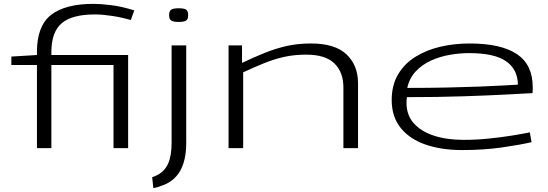

<svg xmlns="http://www.w3.org/2000/svg" viewBox="-20 -770 2849 998"><path d="M172 0V-432H39V-476L172 -484V-499Q172 -636 246 -693Q320 -750 467 -750Q500 -750 555.5 -743.5Q611 -737 678 -716L660 -666Q611 -680 561 -687.5Q511 -695 474 -695Q355 -695 301 -649.5Q247 -604 247 -498V-484H646V0H570V-432H247V0Z M909 -656Q880 -656 869.5 -663.5Q859 -671 859 -691Q859 -712 869.5 -719.5Q880 -727 909 -727Q938 -727 948 -719.5Q958 -712 958 -691Q958 -671 948 -663.5Q938 -656 909 -656ZM948 -534V-27Q948 155 818 196Q809 200 798.5 203Q788 206 777 208L771 151Q785 147 799 139Q836 120 854 80Q872 40 872 -28V-534Z M1168 0V-534H1238V-443Q1301 -473 1357 -495.5Q1413 -518 1470.5 -531Q1528 -544 1597 -544Q1721 -544 1781 -487.5Q1841 -431 1841 -337V0H1765V-315Q1765 -395 1718 -440.5Q1671 -486 1572 -486Q1510 -486 1458 -474.5Q1406 -463 1355 -442.5Q1304 -422 1244 -394V0Z M2382 10Q2273 10 2190.5 -19Q2108 -48 2062 -106Q2016 -164 2016 -250Q2016 -327 2049 -383Q2082 -439 2139 -474.5Q2196 -510 2268.5 -527Q2341 -544 2421 -544Q2584 -544 2666.5 -489Q2749 -434 2749 -317Q2749 -312 2749 -303.5Q2749 -295 2748 -286Q2711 -284 2617.5 -279Q2524 -274 2389.5 -269.5Q2255 -265 2095 -265Q2093 -249 2093 -235Q2093 -172 2130.5 -129.5Q2168 -87 2235 -65Q2302 -43 2389 -43Q2454 -43 2518.5 -49.5Q2583 -56 2639 -65Q2695 -74 2734 -82L2743 -31Q2683 -17 2588.5 -3.5Q2494 10 2382 10ZM2097 -313Q2205 -313 2301 -315Q2397 -317 2474 -320Q2551 -323 2602.5 -326Q2654 -329 2672 -330Q2671 -410 2610 -452Q2549 -494 2418 -494Q2370 -494 2318 -485Q2266 -476 2220 -455Q2174 -434 2141 -399Q2108 -364 2097 -313Z"/></svg>

Font: Georama ExtraExtended Light
Style: Regular
Weight: 300
Width: 8
Designer: Jean-Baptiste Levee
Foundry: Production Type
Version: Version 1.000